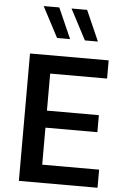

<svg xmlns="http://www.w3.org/2000/svg" viewBox="-63 -1004 662 1047"><g transform="rotate(5 268.5 -480.5)"><path d="M200.2 -98.6V-301.3H484.4V-394.5H200.2V-597.2H511.7V-696.8H81.1V0.5H511.7V-98.6ZM218.3 -960.9H132.8L220.7 -793.9H292ZM370.6 -960.9H285.2L373 -793.9H444.3Z"/></g></svg>

Font: Estedad SemiBold
Style: Regular
Weight: 600
Designer: Amin Abedi
Version: Version 7.3